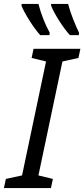

<svg xmlns="http://www.w3.org/2000/svg" viewBox="-56 -964 432 984"><path d="M-36 0 -26 -47 57 -65 180 -649 106 -667 116 -714H356L346 -667L264 -649L141 -65L215 -47L205 0ZM302 -784H348L349 -796Q333 -830 318 -868Q303 -906 293 -944H206V-935Q219 -902 247 -858Q275 -814 302 -784ZM150 -784H197L199 -796Q181 -828 165.5 -868Q150 -908 141 -944H55L54 -935Q67 -903 95.5 -858Q124 -813 150 -784Z"/></svg>

Font: Noto Sans UI SemiCondensed
Style: Italic
Weight: 400
Width: 4
Italic angle: -12°
Designer: Monotype Design Team
Foundry: Monotype Imaging Inc.
Version: Version 1.901